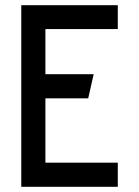

<svg xmlns="http://www.w3.org/2000/svg" viewBox="-20 -720 536 740"><path d="M62 0V-700H434V-608H155V-434H341L320 -341H155V-93H434V0Z"/></svg>

Font: Odibee Sans
Style: Regular
Weight: 400
Designer: James Barnard - Barnard Co. Limited
Version: Version 2.001; ttfautohint (v1.8.3)